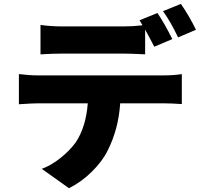

<svg xmlns="http://www.w3.org/2000/svg" viewBox="-20 -912 1048 1007"><path d="M1007.8 -755.9 914.1 -715.8Q875 -797.9 835 -853.5L928.7 -891.6Q972.7 -828.1 1007.8 -755.9ZM626 -630.9H308.6Q258.8 -630.9 192.4 -627V-781.2Q247.1 -773.4 308.6 -773.4H626Q677.7 -773.4 727.5 -779.3Q720.7 -792 711.9 -805.7L805.7 -843.8Q841.8 -791 883.8 -707L789.1 -667Q783.2 -678.7 775.4 -693.4Q767.6 -708 757.3 -727.1Q747.1 -746.1 741.2 -756.8V-627Q667 -630.9 626 -630.9ZM179.7 -516.6H835Q893.6 -516.6 933.6 -523.4V-366.2Q878.9 -370.1 835 -370.1H610.4Q601.6 -235.4 544.9 -123Q518.6 -68.4 463.4 -13.2Q408.2 42 341.8 75.2L199.2 -26.4Q249 -44.9 297.4 -83.5Q345.7 -122.1 377 -165Q430.7 -245.1 440.4 -370.1H179.7Q150.4 -370.1 79.1 -365.2V-523.4Q133.8 -516.6 179.7 -516.6Z"/></svg>

Font: GenEi Gothic M Heavy
Style: Regular
Weight: 800
Designer: o_tamon (Modified); [Source Han Sans]
Ryoko NISHIZUKA  (kana & ideographs); Paul D. Hunt (Latin, Greek & Cyrillic); Wenl
Version: Version 1.1a;Original Version 1.004